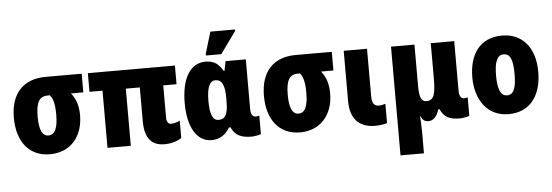

<svg xmlns="http://www.w3.org/2000/svg" viewBox="-59 -966 4013 1395"><g transform="rotate(-5 1948.0 -268.0)"><path d="M274 10C426 10 516 -101 516 -253C516 -323 499 -373 464 -417H554V-553H292C131 -553 35 -458 35 -276C35 -104 122 10 274 10ZM275 -127C230 -127 208 -173 208 -271C208 -381 237 -417 296 -417H309C333 -394 344 -347 344 -272C344 -173 321 -127 275 -127Z M1110 10C1155 10 1204 -3 1234 -25V-151C1215 -141 1189 -134 1170 -134C1151 -134 1137 -148 1137 -181V-417H1234V-553H599V-417H694V0H864V-417H966V-172C966 -51 1011 10 1110 10Z M1465 -606H1577L1692 -766V-776H1512L1465 -620ZM1453 10C1513 10 1557 -20 1586 -71H1597C1623 -12 1666 10 1745 10C1762 10 1805 3 1813 -3V-138C1807 -135 1796 -133 1787 -133C1765 -133 1751 -151 1751 -192V-553H1603L1590 -484H1583C1558 -526 1529 -562 1458 -562C1345 -562 1281 -454 1281 -274C1281 -102 1344 10 1453 10ZM1517 -132C1474 -132 1454 -176 1454 -273C1454 -368 1473 -421 1516 -421C1566 -421 1585 -381 1585 -282V-262C1585 -165 1564 -132 1517 -132Z M2098 10C2250 10 2340 -101 2340 -253C2340 -323 2323 -373 2288 -417H2378V-553H2116C1955 -553 1859 -458 1859 -276C1859 -104 1946 10 2098 10ZM2099 -127C2054 -127 2032 -173 2032 -271C2032 -381 2061 -417 2120 -417H2133C2157 -394 2168 -347 2168 -272C2168 -173 2145 -127 2099 -127Z M2643 10C2671 10 2706 6 2733 -2V-143C2715 -137 2700 -134 2683 -134C2653 -134 2635 -155 2635 -206V-553H2465V-185C2465 -61 2525 9 2643 10Z M2810 240H2981V84C2981 42 2978 -2 2976 -31H2978C2992 -3 3006 10 3034 10C3071 10 3096 -18 3113 -70H3121C3149 -10 3186 10 3265 10C3282 10 3325 3 3333 -3V-138C3327 -135 3317 -133 3307 -133C3285 -133 3271 -151 3271 -192V-553H3100V-303C3100 -190 3091 -136 3032 -136C2994 -136 2981 -174 2981 -248V-553H2810Z M3860 -278C3860 -460 3763 -563 3621 -563C3456 -563 3379 -444 3379 -278C3379 -120 3461 10 3619 10C3790 10 3860 -123 3860 -278ZM3552 -277C3552 -378 3573 -426 3620 -426C3670 -426 3687 -377 3687 -278C3687 -178 3670 -127 3620 -127C3572 -127 3552 -179 3552 -277Z"/></g></svg>

Font: Noto Sans Condensed Black
Style: Regular
Weight: 900
Width: 3
Designer: Monotype Design Team
Foundry: Monotype Imaging Inc.
Version: Version 2.013